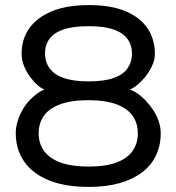

<svg xmlns="http://www.w3.org/2000/svg" viewBox="-20 -720 694 755"><path d="M330 15Q235 15 171 -11.5Q107 -38 74.5 -85.5Q42 -133 42 -196Q42 -221 50 -245.5Q58 -270 70 -290.5Q82 -311 97.5 -327Q113 -343 128 -353.5Q143 -364 155 -368Q143 -372 128 -385Q113 -398 98.5 -417.5Q84 -437 74.5 -460.5Q65 -484 65 -510Q65 -566 95 -608.5Q125 -651 183.5 -675.5Q242 -700 330 -700Q417 -700 474.5 -675.5Q532 -651 560.5 -608Q589 -565 589 -509Q589 -489 582 -470.5Q575 -452 563.5 -434.5Q552 -417 538.5 -403.5Q525 -390 512.5 -380.5Q500 -371 491 -368Q503 -364 519 -353.5Q535 -343 551 -326.5Q567 -310 581 -289.5Q595 -269 603.5 -245Q612 -221 612 -196Q612 -148 593.5 -109Q575 -70 539 -42.5Q503 -15 450.5 0Q398 15 330 15ZM329 -65Q397 -65 439.5 -81.5Q482 -98 502 -127.5Q522 -157 522 -195Q522 -235 502 -264Q482 -293 439 -309.5Q396 -326 327 -326Q259 -326 215.5 -309.5Q172 -293 152 -264Q132 -235 132 -195Q132 -157 152.5 -127.5Q173 -98 216.5 -81.5Q260 -65 329 -65ZM329 -400Q390 -400 427.5 -413.5Q465 -427 482 -452Q499 -477 499 -510Q499 -542 481.5 -566.5Q464 -591 426.5 -604Q389 -617 328 -617Q266 -617 229 -604Q192 -591 174.5 -567Q157 -543 157 -510Q157 -477 174.5 -452Q192 -427 230 -413.5Q268 -400 329 -400Z"/></svg>

Font: Fredoka SemiExpanded
Style: Regular
Weight: 400
Width: 6
Designer: Ben Nathan
Foundry: Milena B. Brandão, Ben Nathan
Version: Version 2.001